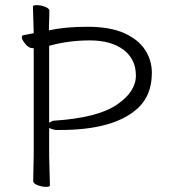

<svg xmlns="http://www.w3.org/2000/svg" viewBox="-20 -720 658 746"><path d="M174 1Q174 6 158.5 6Q143 6 126 -0.5Q109 -7 109 -17L111 -116V-533H105Q92 -533 78.5 -549.5Q65 -566 65 -574Q65 -582 70 -583L111 -591Q108 -682 108 -695Q108 -700 123.5 -700Q139 -700 155.5 -693.5Q172 -687 172 -678L170 -608V-602Q232 -616 319.5 -616Q407 -616 462 -591.5Q517 -567 543.5 -526.5Q570 -486 570 -437Q570 -351 517 -301Q425 -215 215 -215H200Q187 -215 171 -223V-115ZM171 -243Q184 -251 189 -251Q358 -262 433 -312.5Q508 -363 508 -426.5Q508 -490 460 -526.5Q412 -563 329 -563Q246 -563 171 -542Z"/></svg>

Font: LXGW WenKai TC Light
Style: Regular
Weight: 300
Designer: LXGW / Fontworks Inc.
Foundry: LXGW / Fontworks Inc.
Version: Version 1.330